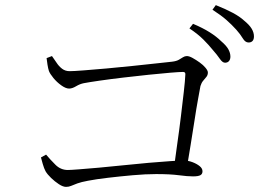

<svg xmlns="http://www.w3.org/2000/svg" viewBox="-20 -798 1040 750"><path d="M859 -553Q849 -553 838.5 -568.5Q828 -584 812 -602Q796 -622 774.5 -643.5Q753 -665 720 -687L734 -705Q772 -689 799 -672Q826 -655 844 -637Q864 -620 872 -605.5Q880 -591 880 -577Q880 -566 874.5 -559.5Q869 -553 859 -553ZM658 -131Q664 -178 672 -233Q680 -288 686.5 -342Q693 -396 698 -439.5Q703 -483 704 -507Q705 -517 695 -517Q682 -517 645.5 -514Q609 -511 561 -506Q513 -501 462 -495Q411 -489 369.5 -483Q328 -477 307 -473Q292 -470 277 -461Q262 -452 250 -452Q237 -452 219.5 -464.5Q202 -477 188.5 -493.5Q175 -510 171 -521Q168 -530 165.5 -545.5Q163 -561 162 -571L183 -579Q192 -567 201 -553Q210 -539 222.5 -529.5Q235 -520 252 -520Q267 -520 306 -523Q345 -526 396 -530.5Q447 -535 498.5 -540.5Q550 -546 592 -550.5Q634 -555 652 -557Q669 -559 678.5 -564.5Q688 -570 695 -574.5Q702 -579 710 -579Q719 -579 732.5 -571.5Q746 -564 760 -554Q774 -544 783 -533Q792 -522 792 -515Q792 -505 786.5 -498Q781 -491 774 -483Q767 -475 763 -462Q760 -445 753.5 -410Q747 -375 740 -328.5Q733 -282 724.5 -231Q716 -180 708 -131ZM238 -68Q226 -68 210 -78.5Q194 -89 179.5 -103Q165 -117 158 -129Q152 -140 147 -157.5Q142 -175 140 -183L160 -194Q176 -175 196.5 -154.5Q217 -134 245 -134Q256 -134 288 -136.5Q320 -139 366 -143Q412 -147 463 -152.5Q514 -158 561 -162Q608 -166 644.5 -168.5Q681 -171 697 -171Q715 -171 732 -164.5Q749 -158 760 -149Q771 -140 771 -129Q771 -118 762.5 -113.5Q754 -109 734 -109Q712 -109 678.5 -113.5Q645 -118 590 -118Q549 -118 498.5 -113.5Q448 -109 401.5 -103.5Q355 -98 324 -92Q297 -87 282 -81.5Q267 -76 258 -72Q249 -68 238 -68ZM951 -632Q938 -632 928.5 -648Q919 -664 903 -682Q885 -702 864.5 -720Q844 -738 810 -760L823 -778Q861 -763 889 -748Q917 -733 933 -718Q954 -701 963 -686Q972 -671 972 -656Q972 -644 966.5 -638Q961 -632 951 -632Z"/></svg>

Font: Noto Serif HK ExtraLight Light
Style: Regular
Weight: 300
Version: Version 2.002-H1;hotconv 1.1.0;makeotfexe 2.6.0